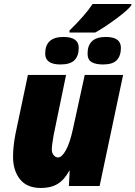

<svg xmlns="http://www.w3.org/2000/svg" viewBox="-20 -926 674 956"><path d="M45 -145Q45 -197 57 -259L119 -553H309L247 -253Q238 -202 238 -182Q238 -164 247.5 -153Q257 -142 269 -142Q288 -142 308 -178Q328 -214 343 -283L402 -553H593L476 0H323L327 -76H325Q300 -30 266.5 -10Q233 10 184 10Q114 10 79.5 -33.5Q45 -77 45 -145ZM326 -774Q405 -851 441 -906H634V-900Q620 -878 557.5 -832Q495 -786 454 -764H326ZM205 -659Q205 -742 296 -742Q372 -742 372 -688Q372 -648 351 -626.5Q330 -605 281 -605Q205 -605 205 -659ZM416 -659Q416 -742 507 -742Q582 -742 582 -688Q582 -648 561.5 -626.5Q541 -605 493 -605Q456 -605 436 -617Q416 -629 416 -659Z"/></svg>

Font: Noto Sans Display Black
Style: Italic
Weight: 900
Italic angle: -12°
Designer: Monotype Design team
Foundry: Monotype Imaging Inc.
Version: Version 1.000